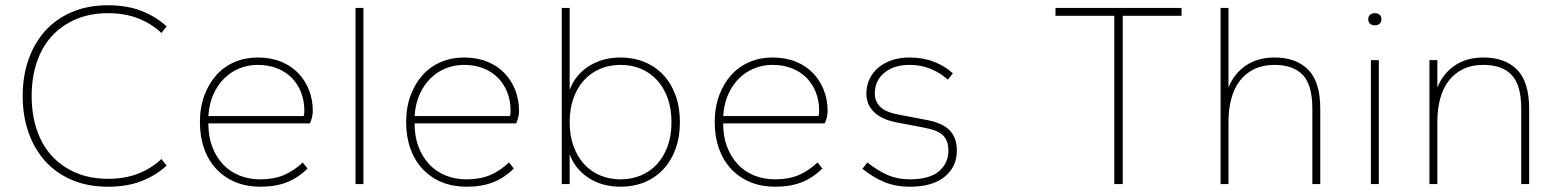

<svg xmlns="http://www.w3.org/2000/svg" viewBox="-20 -698 5914 728"><path d="M390 10Q313 10 253 -15.5Q193 -41 151.5 -87Q110 -133 88 -196Q66 -259 66 -334Q66 -409 88 -472Q110 -535 151.5 -581Q193 -627 253 -652.5Q313 -678 390 -678Q461 -678 515.5 -657Q570 -636 612 -598L592 -573Q554 -609 503.5 -628.5Q453 -648 390 -648Q322 -648 268 -625Q214 -602 176.5 -561Q139 -520 119.5 -462Q100 -404 100 -334Q100 -264 119.5 -206Q139 -148 176.5 -107Q214 -66 268 -43Q322 -20 390 -20Q453 -20 503.5 -39.5Q554 -59 592 -95L612 -70Q570 -32 515.5 -11Q461 10 390 10Z M967 10Q916 10 874 -7Q832 -24 801.5 -56Q771 -88 754.5 -133.5Q738 -179 738 -235Q738 -291 755 -336.5Q772 -382 801 -414Q830 -446 870 -463Q910 -480 957 -480Q1007 -480 1046 -464Q1085 -448 1111.5 -420Q1138 -392 1152 -355.5Q1166 -319 1166 -278Q1166 -264 1162.5 -251Q1159 -238 1155 -230H770Q770 -180 785 -141Q800 -102 826 -74.5Q852 -47 888 -32.5Q924 -18 967 -18Q1018 -18 1056 -34Q1094 -50 1128 -82L1146 -59Q1111 -24 1068 -7Q1025 10 967 10ZM957 -452Q921 -452 888.5 -439Q856 -426 830.5 -401Q805 -376 789 -340Q773 -304 770 -258H1131Q1133 -262 1133.5 -267.5Q1134 -273 1134 -278Q1134 -315 1122 -346.5Q1110 -378 1087.5 -401.5Q1065 -425 1032 -438.5Q999 -452 957 -452Z M1328 0V-668H1358V0Z M1749 10Q1698 10 1656 -7Q1614 -24 1583.5 -56Q1553 -88 1536.5 -133.5Q1520 -179 1520 -235Q1520 -291 1537 -336.5Q1554 -382 1583 -414Q1612 -446 1652 -463Q1692 -480 1739 -480Q1789 -480 1828 -464Q1867 -448 1893.5 -420Q1920 -392 1934 -355.5Q1948 -319 1948 -278Q1948 -264 1944.5 -251Q1941 -238 1937 -230H1552Q1552 -180 1567 -141Q1582 -102 1608 -74.5Q1634 -47 1670 -32.5Q1706 -18 1749 -18Q1800 -18 1838 -34Q1876 -50 1910 -82L1928 -59Q1893 -24 1850 -7Q1807 10 1749 10ZM1739 -452Q1703 -452 1670.5 -439Q1638 -426 1612.5 -401Q1587 -376 1571 -340Q1555 -304 1552 -258H1913Q1915 -262 1915.5 -267.5Q1916 -273 1916 -278Q1916 -315 1904 -346.5Q1892 -378 1869.5 -401.5Q1847 -425 1814 -438.5Q1781 -452 1739 -452Z M2333 10Q2264 10 2212.5 -23Q2161 -56 2140 -113V0H2110V-668H2140V-357Q2161 -414 2212.5 -447Q2264 -480 2333 -480Q2382 -480 2423.5 -463Q2465 -446 2495 -414Q2525 -382 2541.5 -336.5Q2558 -291 2558 -235Q2558 -179 2541.5 -133.5Q2525 -88 2495 -56Q2465 -24 2423.5 -7Q2382 10 2333 10ZM2333 -18Q2375 -18 2410.5 -33Q2446 -48 2471.5 -76Q2497 -104 2511.5 -144Q2526 -184 2526 -235Q2526 -286 2511.5 -326Q2497 -366 2471.5 -394Q2446 -422 2410.5 -437Q2375 -452 2333 -452Q2291 -452 2255.5 -437Q2220 -422 2194.5 -394Q2169 -366 2154.5 -326Q2140 -286 2140 -235Q2140 -184 2154.5 -144Q2169 -104 2194.5 -76Q2220 -48 2255.5 -33Q2291 -18 2333 -18Z M2919 10Q2868 10 2826 -7Q2784 -24 2753.5 -56Q2723 -88 2706.5 -133.5Q2690 -179 2690 -235Q2690 -291 2707 -336.5Q2724 -382 2753 -414Q2782 -446 2822 -463Q2862 -480 2909 -480Q2959 -480 2998 -464Q3037 -448 3063.5 -420Q3090 -392 3104 -355.5Q3118 -319 3118 -278Q3118 -264 3114.5 -251Q3111 -238 3107 -230H2722Q2722 -180 2737 -141Q2752 -102 2778 -74.5Q2804 -47 2840 -32.5Q2876 -18 2919 -18Q2970 -18 3008 -34Q3046 -50 3080 -82L3098 -59Q3063 -24 3020 -7Q2977 10 2919 10ZM2909 -452Q2873 -452 2840.5 -439Q2808 -426 2782.5 -401Q2757 -376 2741 -340Q2725 -304 2722 -258H3083Q3085 -262 3085.5 -267.5Q3086 -273 3086 -278Q3086 -315 3074 -346.5Q3062 -378 3039.5 -401.5Q3017 -425 2984 -438.5Q2951 -452 2909 -452Z M3429 10Q3377 10 3334 -7.5Q3291 -25 3250 -58L3269 -82Q3309 -50 3346.5 -34Q3384 -18 3429 -18Q3504 -18 3540 -48.5Q3576 -79 3576 -126Q3576 -164 3556.5 -184Q3537 -204 3484 -214L3379 -234Q3323 -245 3294 -273Q3265 -301 3265 -344Q3265 -371 3276 -396Q3287 -421 3308 -439.5Q3329 -458 3359.5 -469Q3390 -480 3429 -480Q3480 -480 3522 -463.5Q3564 -447 3593 -420L3574 -396Q3545 -422 3508.5 -437Q3472 -452 3429 -452Q3369 -452 3333 -422Q3297 -392 3297 -344Q3297 -313 3317.5 -293Q3338 -273 3384 -264L3489 -244Q3517 -239 3539 -230.5Q3561 -222 3576.5 -208Q3592 -194 3600 -174Q3608 -154 3608 -126Q3608 -66 3562 -28Q3516 10 3429 10Z M4205 0V-638H3982V-668H4460V-638H4237V0Z M4956 0V-286Q4956 -375 4920 -413.5Q4884 -452 4812 -452Q4769 -452 4736.5 -436.5Q4704 -421 4682 -393Q4660 -365 4649 -325Q4638 -285 4638 -237V0H4608V-668H4638V-366Q4659 -419 4704 -449.5Q4749 -480 4812 -480Q4895 -480 4940.5 -433.5Q4986 -387 4986 -286V0Z M5178 0V-470H5208V0ZM5193 -602Q5182 -602 5175 -608Q5168 -614 5168 -625Q5168 -636 5175 -642Q5182 -648 5193 -648Q5204 -648 5211 -642Q5218 -636 5218 -625Q5218 -614 5211 -608Q5204 -602 5193 -602Z M5748 0V-286Q5748 -375 5712 -413.5Q5676 -452 5604 -452Q5561 -452 5528.5 -436.5Q5496 -421 5474 -393Q5452 -365 5441 -325Q5430 -285 5430 -237V0H5400V-470H5430V-366Q5451 -419 5496 -449.5Q5541 -480 5604 -480Q5687 -480 5732.5 -433.5Q5778 -387 5778 -286V0Z"/></svg>

Font: Celebes Thin
Style: Regular
Weight: 250
Designer: Anugrah Pasau
Foundry: Lafontype
Version: Version 1.000; ttfautohint (v1.8.4)